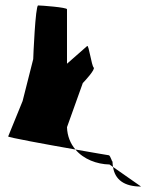

<svg xmlns="http://www.w3.org/2000/svg" viewBox="-20 -723 573 705"><path d="M10 -222C7 -219 148 -193 257 -174C239 -195 227 -223 226 -256L284 -418C290 -424 331 -468 324 -475C316 -482 306 -560 300 -554L226 -489V-689C226 -696 131 -703 120 -703C110 -703 102 -513 102 -506L63 -352ZM257 -174C287 -138 336 -120 382 -119L395 -110C394 -117 393 -124 393 -132C393 -121 386 -153 379 -153C379 -153 324 -162 257 -174ZM395 -110C402 -64 435 -38 498 -38Z"/></svg>

Font: Ampere
Style: Regular
Weight: 400
Version: Version 1